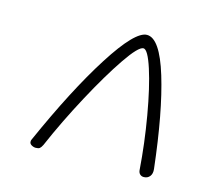

<svg xmlns="http://www.w3.org/2000/svg" viewBox="-77 -796 765 678"><g transform="rotate(15 305.0 -457.0)"><path d="M82 -230Q82 -235 83 -237Q174 -442 256.5 -571.5Q339 -701 382 -701Q429 -701 467 -576.5Q505 -452 528 -250Q530 -233 522 -223Q514 -213 500 -213Q492 -213 486.5 -218Q481 -223 480 -232Q473 -329 456 -427Q439 -525 418.5 -588.5Q398 -652 382 -652Q364 -652 320 -587.5Q276 -523 223 -424.5Q170 -326 129 -231Q124 -221 119.5 -217.5Q115 -214 105 -214Q97 -214 89.5 -218.5Q82 -223 82 -230Z"/></g></svg>

Font: Mali Light
Style: Italic
Weight: 300
Italic angle: -10°
Version: Version 1.000; ttfautohint (v1.6)